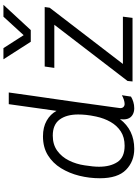

<svg xmlns="http://www.w3.org/2000/svg" viewBox="138 -929 801 1117"><g transform="rotate(-90 538.5 -370.5)"><path d="M231 10Q158 10 109 -38Q60 -86 60 -190Q60 -251 74.5 -309.5Q89 -368 118.5 -416Q148 -464 194 -492.5Q240 -521 304 -521Q357 -521 395 -499.5Q433 -478 452 -442L491 -720H559Q558 -712 552.5 -673.5Q547 -635 539 -577.5Q531 -520 521 -453Q511 -386 502 -320Q493 -254 485.5 -199Q478 -144 473 -109.5Q468 -75 468 -72Q468 -59 475 -52.5Q482 -46 492 -46Q503 -46 517 -50.5Q531 -55 543 -62L535 -9Q522 -1 504.5 4.5Q487 10 467 10Q445 10 428.5 0Q412 -10 406 -28.5Q400 -47 404 -73Q373 -32 329.5 -11Q286 10 231 10ZM249 -46Q298 -46 332 -68Q366 -90 387.5 -127.5Q409 -165 419 -212Q426 -245 428.5 -269.5Q431 -294 431 -316Q431 -384 401.5 -424Q372 -464 308 -464Q256 -464 220 -438Q184 -412 163 -369.5Q142 -327 135 -278Q131 -252 129 -232Q127 -212 127 -195Q127 -129 154.5 -87.5Q182 -46 249 -46ZM623 0 626 -29 953 -455H702L710 -511H1056L1052 -482L725 -56H1000L993 0ZM1069 -751 922 -592H854L752 -751H817L908 -609H870L1000 -751Z"/></g></svg>

Font: Chivo Medium ExtraLight
Style: Italic
Weight: 250
Italic angle: -8.05°
Version: Version 2.002